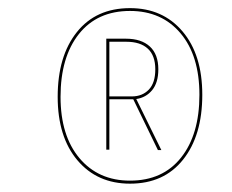

<svg xmlns="http://www.w3.org/2000/svg" viewBox="-20 -732 559 463"><path d="M293.5 -712.4Q372.6 -712.4 420.2 -656.2Q467.8 -600.1 467.8 -503.4Q467.8 -405.3 421.6 -347.2Q375.5 -289.1 293.5 -289.1Q214.4 -289.1 166.7 -345.5Q119.1 -401.9 119.1 -498.5Q119.1 -596.7 165.3 -654.5Q211.4 -712.4 293.5 -712.4ZM293.5 -296.4Q372.6 -296.4 416.7 -352.1Q460.9 -407.7 460.9 -503.4Q460.9 -597.7 415.5 -651.6Q370.1 -705.6 293.5 -705.6Q214.4 -705.6 170.2 -649.9Q126 -594.2 126 -498.5Q126 -404.8 171.6 -350.6Q217.3 -296.4 293.5 -296.4ZM361.8 -564.9Q361.8 -532.7 346.9 -514.6Q332 -496.6 308.6 -493.2L369.1 -370.1H360.8L301.3 -492.7H243.7V-371.1H236.3V-638.7H283.7Q320.8 -638.7 341.3 -619.9Q361.8 -601.1 361.8 -564.9ZM243.7 -499.5H297.9Q323.2 -499.5 338.9 -515.9Q354.5 -532.2 354.5 -564.9Q354.5 -598.1 336.4 -614.7Q318.4 -631.3 284.7 -631.3H243.7Z"/></svg>

Font: Fira Sans Compressed Eight
Style: Italic
Weight: 100
Width: 3
Italic angle: -8°
Designer: Carrois Corporate & Edenspiekermann AG
Foundry: Carrois Corporate GbR & Edenspiekermann AG
Version: Version 4.203;PS 004.203;hotconv 1.0.88;makeotf.lib2.5.64775